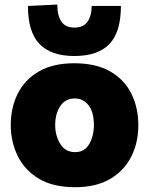

<svg xmlns="http://www.w3.org/2000/svg" viewBox="-20 -786 638 821"><path d="M301.5 14.5Q205.5 14.5 144.8 -22.8Q84 -60 55 -120.5Q26 -181 26 -251Q26 -326 56 -385.8Q86 -445.5 146.2 -480.5Q206.5 -515.5 297.5 -515.5Q391 -515.5 451.8 -480.2Q512.5 -445 542 -385Q571.5 -325 571.5 -251Q571.5 -175 540.5 -114.8Q509.5 -54.5 449.5 -20Q389.5 14.5 301.5 14.5ZM301 -135.5Q342 -135.5 361.8 -170.5Q381.5 -205.5 381.5 -251Q381.5 -306.5 358.8 -335.8Q336 -365 300 -365Q259.5 -365 237.8 -332.5Q216 -300 216 -251Q216 -205.5 237.8 -170.5Q259.5 -135.5 301 -135.5ZM298 -546.5Q198.5 -546.5 149 -597.8Q99.5 -649 99.5 -760.5L225 -766.5Q225 -720.5 242.2 -694.2Q259.5 -668 298 -668Q337 -668 354.5 -693.5Q372 -719 372 -760.5H497Q497 -649 447.8 -597.8Q398.5 -546.5 298 -546.5Z"/></svg>

Font: Heraclito ExtraBold
Style: Regular
Weight: 800
Designer: Kostas Bartsokas (font) & Cristiano Sobral (main changes)
Foundry: Kostas Bartsokas (font) & Cristiano Sobral (main changes)
Version: Version 1.00;July 8, 2020;FontCreator 13.0.0.2655 64-bit